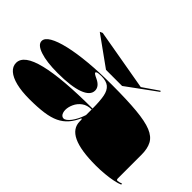

<svg xmlns="http://www.w3.org/2000/svg" viewBox="-114 -1108 1484 1484"><g transform="rotate(45 627.5 -366.5)"><path d="M653 -515Q821 -515 928 -505Q1035 -495 1093.5 -471Q1152 -447 1175 -404Q1198 -361 1198 -295V-35Q1198 -28 1200.5 -24Q1203 -20 1209 -20Q1215 -20 1225 -22.5Q1235 -25 1250 -30V-20Q1228 -10 1189.5 -2Q1151 6 1103.5 10.5Q1056 15 1007 15Q841 15 759.5 -23.5Q678 -62 678 -140Q678 -142 678 -143.5Q678 -145 678 -149Q678 -153 678 -159L671 -166Q649 -115 618.5 -80Q588 -45 544 -24Q500 -3 435.5 6Q371 15 281 15Q196 15 135.5 0Q75 -15 42.5 -43.5Q10 -72 10 -111Q10 -196 180 -237.5Q350 -279 678 -279Q678 -360 668.5 -409.5Q659 -459 631 -482Q603 -505 549 -505Q532 -505 520 -503.5Q508 -502 502 -498.5Q496 -495 496 -490Q496 -486 505.5 -479.5Q515 -473 539 -462Q594 -435 594 -391Q594 -339 517 -310.5Q440 -282 293 -282Q172 -282 101 -306Q30 -330 30 -370Q30 -402 75.5 -428.5Q121 -455 204.5 -474.5Q288 -494 402 -504.5Q516 -515 653 -515ZM678 -269Q630 -269 598.5 -245.5Q567 -222 551.5 -188Q536 -154 536 -124Q536 -108 540.5 -94.5Q545 -81 553.5 -73.5Q562 -66 574 -66Q585 -66 599 -76.5Q613 -87 627 -105.5Q641 -124 654.5 -150.5Q668 -177 678 -208ZM952 -748 958 -741 716 -564H540L298 -738L320 -748L824 -660Z"/></g></svg>

Font: Kalnia Expanded
Style: Bold
Weight: 700
Width: 7
Designer: Frida Medrano
Foundry: Frida Medrano
Version: Version 1.105